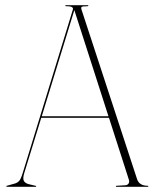

<svg xmlns="http://www.w3.org/2000/svg" viewBox="-20 -720 592 740"><path d="M119.5 -2Q119.5 0 117.5 0H6.5Q4.5 0 4.5 -2Q4.5 -4 6.5 -4L38.5 -13Q47 -15.5 53.5 -22.2Q60 -29 67.5 -53L260.5 -682Q263 -688 258.2 -692Q253.5 -696 235.5 -696Q231.5 -696 231.5 -698Q231.5 -700 234.5 -700H318.5Q320.5 -700 320.5 -698Q320.5 -696 317.5 -696Q297.5 -696 294.5 -693.2Q291.5 -690.5 294.5 -682L508.5 -29Q517 -4 549.5 -4Q551.5 -4 551.5 -2Q551.5 0 549.5 0H428.5Q426.5 0 426.5 -2Q426.5 -4 429.5 -4L463.5 -6Q472.5 -7 476 -13.5Q479.5 -20 476.5 -28L400 -266H139L73.5 -53Q67 -32 72 -22.8Q77 -13.5 91.5 -10L116.5 -4Q119.5 -4 119.5 -2ZM141 -272H398L266.5 -681Z"/></svg>

Font: Fraunces 144pt S000 Thin
Style: Regular
Weight: 100
Version: Version 1.000; ttfautohint (v1.8.3)